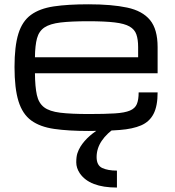

<svg xmlns="http://www.w3.org/2000/svg" viewBox="-20 -593 805 885"><path d="M706.5 -167Q706.5 -104 687.7 -67.9Q668.9 -31.7 630.4 -15.1Q591.8 1.5 532 6.1Q472.2 10.7 389.6 10.7Q295.4 10.7 229.7 1.2Q164.1 -8.3 123.8 -37.8Q83.5 -67.4 65.2 -126.5Q46.9 -185.5 46.9 -284.2Q46.9 -379.9 64.7 -437.5Q82.5 -495.1 122.6 -524.4Q162.6 -553.7 227.8 -563.5Q293 -573.2 387.2 -573.2Q495.1 -573.2 565.9 -558.1Q636.7 -543 671.6 -500.5Q706.5 -458 706.5 -376V-255.4H141.1Q141.6 -192.9 149.9 -155.3Q158.2 -117.7 183.1 -98.6Q208 -79.6 257.6 -73.5Q307.1 -67.4 389.6 -67.4Q463.9 -67.4 509.5 -70.3Q555.2 -73.2 578.9 -83.3Q602.5 -93.3 610.8 -113.3Q619.1 -133.3 619.1 -167ZM387.2 -495.1Q307.6 -495.1 259 -489.3Q210.4 -483.4 185.1 -466.6Q159.7 -449.7 150.6 -416.5Q141.6 -383.3 141.1 -329.1H616.7V-376Q616.7 -411.1 608.6 -434.3Q600.6 -457.5 577.1 -470.9Q553.7 -484.4 508.1 -489.7Q462.4 -495.1 387.2 -495.1ZM519 271.5Q392.6 271.5 347.7 205.6Q331.5 181.2 331.5 155.3Q331.5 129.4 336.7 113.5Q341.8 97.7 351.1 82.5Q384.3 29.8 456.5 -9.8H519Q425.3 52.2 425.3 130.9Q425.3 169.4 451.4 181.4Q477.5 193.4 519 193.4Z"/></svg>

Font: Michroma
Style: Regular
Weight: 400
Designer: Vernon Adams
Foundry: Vernon Adams
Version: Version 1.100; ttfautohint (v1.8.4.7-5d5b);gftools[0.9.29]